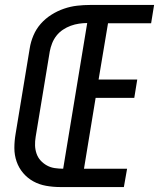

<svg xmlns="http://www.w3.org/2000/svg" viewBox="-20 -755 642 775"><path d="M223 0Q194 0 166 -5Q138 -10 114.5 -23Q91 -36 73.5 -56.5Q56 -77 47 -103Q38 -129 38 -157.5Q38 -186 43 -215L100 -560Q104 -586 115 -612Q126 -638 144.5 -659Q163 -680 187.5 -695.5Q212 -711 238.5 -720Q265 -729 291.5 -732Q318 -735 344 -735H602L590 -661H416L378 -434H534L522 -360H366L319 -74H493L480 0ZM235 -74 332 -662Q316 -662 299 -659.5Q282 -657 265.5 -651Q249 -645 234 -635Q219 -625 208 -611Q197 -597 190.5 -580.5Q184 -564 181 -548L124 -203Q121 -185 121.5 -168Q122 -151 127.5 -135Q133 -119 144 -107Q155 -95 169.5 -87Q184 -79 201 -76.5Q218 -74 235 -74Z"/></svg>

Font: Iosevka Curly Extended Oblique
Style: Regular
Weight: 400
Width: 7
Italic angle: -9°
Monospace: yes
Designer: Belleve Invis
Foundry: Belleve Invis
Version: Version 11.1.0; ttfautohint (v1.8.3)